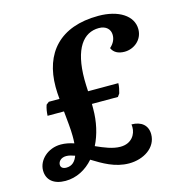

<svg xmlns="http://www.w3.org/2000/svg" viewBox="-102 -768 824 870"><g transform="rotate(-15 309.5 -333.0)"><path d="M450 -520C459 -499 479 -487 510 -487C553 -487 596 -519 596 -570C596 -633 531 -675 436 -675C254 -675 166 -571 166 -414C166 -396 167 -377 169 -357H119L106 -347C100 -330 98 -314 97 -297H174C178 -254 183 -212 183 -180C183 -169 183 -157 182 -145C161 -152 141 -156 121 -156C59 -156 13 -111 13 -63C13 -18 45 9 100 9C152 9 198 -16 232 -55C279 -26 333 7 399 7C467 7 529 -32 529 -95C529 -137 500 -161 454 -161C455 -157 455 -151 455 -146C455 -117 435 -76 380 -76C344 -76 306 -92 268 -109C292 -156 305 -214 305 -274V-297H427L437 -311C441 -326 445 -342 445 -357H303C302 -377 301 -396 301 -413C301 -557 351 -621 424 -621C458 -621 477 -601 477 -575C477 -555 469 -537 450 -520ZM119 -48C101 -48 93 -57 93 -68C93 -84 107 -99 131 -99C144 -99 157 -95 171 -90C162 -65 146 -48 119 -48Z"/></g></svg>

Font: Caladea
Style: Bold Italic
Weight: 700
Italic angle: -9°
Designer: Carolina Giovagnoli and Andres Torresi
Foundry: Carolina Giovagnoli & Andres Torresi
Version: Version 1.001;hotconv 1.0.109;makeotfexe 2.5.65596